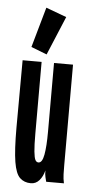

<svg xmlns="http://www.w3.org/2000/svg" viewBox="-51 -713 353 755"><g transform="rotate(5 125.0 -335.5)"><path d="M100 11Q74 11 57 -5Q40 -21 32.5 -67Q25 -113 25 -202L26 -468H101V-186Q101 -139 103.5 -114.5Q106 -90 110.5 -81.5Q115 -73 123 -73Q138 -73 144 -106Q150 -139 150 -197V-468H225V-71Q225 -53 225.5 -35.5Q226 -18 230 0H160Q158 -9 155.5 -18Q153 -27 153 -44Q147 -20 133.5 -4.5Q120 11 100 11ZM118 -499 56 -523 101 -682 182 -652Z"/></g></svg>

Font: Inconsolata UltraCondensed ExtraBold
Style: Regular
Weight: 800
Width: 1
Monospace: yes
Designer: Raph Levien, Cyreal, Brenton Simpson
Foundry: Raph Levien, Cyreal, Google
Version: Version 3.001; ttfautohint (v1.8.2.53-6de2)